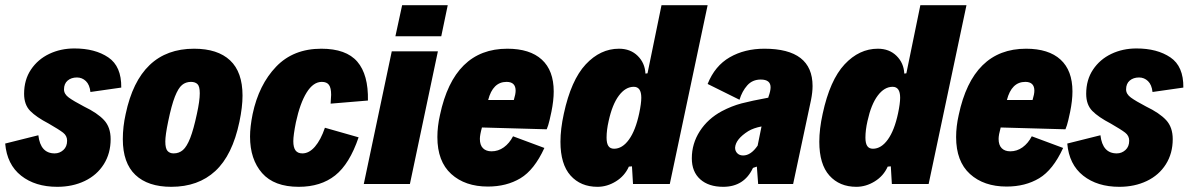

<svg xmlns="http://www.w3.org/2000/svg" viewBox="-43 -710 4587 741"><path d="M-23 -156 105 -188Q113 -118 168 -118Q187 -118 201.5 -131Q216 -144 216 -167Q216 -186 200.5 -198Q185 -210 145 -233Q97 -258 73.5 -282Q50 -306 50 -348Q50 -402 76.5 -441.5Q103 -481 147 -502Q191 -523 244 -523Q324 -523 375 -488.5Q426 -454 425 -372L306 -355Q303 -383 288.5 -397Q274 -411 254 -411Q232 -411 218 -399Q204 -387 204 -365Q204 -347 222.5 -333.5Q241 -320 281 -299Q333 -274 358.5 -246.5Q384 -219 384 -173Q384 -118 357.5 -76Q331 -34 284 -11.5Q237 11 178 11Q93 11 38.5 -32Q-16 -75 -23 -156Z M431 -173Q431 -221 442 -270Q495 -522 706 -522Q797 -522 845 -477Q893 -432 893 -341Q893 -297 881 -240Q854 -111 788 -50Q722 11 618 11Q528 11 479.5 -35Q431 -81 431 -173ZM717 -271Q728 -321 728 -350Q728 -377 719 -385.5Q710 -394 694 -394Q674 -394 659.5 -382Q645 -370 632 -337Q619 -304 606 -241Q595 -188 595 -164Q595 -137 603.5 -127.5Q612 -118 627 -118Q648 -118 663 -131Q678 -144 691 -177Q704 -210 717 -271Z M922 -183Q922 -220 932 -270Q956 -383 1022.5 -452.5Q1089 -522 1197 -522Q1293 -522 1336 -472Q1379 -422 1377 -322L1233 -310Q1235 -336 1235 -344Q1235 -371 1226.5 -382.5Q1218 -394 1199 -394Q1166 -394 1140.5 -353Q1115 -312 1099 -238Q1089 -188 1089 -165Q1089 -141 1097.5 -129.5Q1106 -118 1124 -118Q1150 -118 1172.5 -144Q1195 -170 1211 -217L1341 -180Q1306 -77 1250.5 -33Q1195 11 1110 11Q1015 11 968.5 -42Q922 -95 922 -183Z M1509 -690H1685L1660 -570H1483ZM1469 -512H1647L1539 0H1361Z M2094 -357Q2094 -322 2085 -278Q2083 -268 2078 -246.5Q2073 -225 2067 -211L1817 -218Q1809 -189 1809 -174Q1809 -150 1821 -138Q1833 -126 1854 -126Q1880 -126 1901.5 -141.5Q1923 -157 1937 -184L2058 -139Q2019 -54 1965.5 -22Q1912 10 1840 10Q1752 10 1698.5 -38.5Q1645 -87 1645 -181Q1645 -222 1655 -266Q1709 -522 1915 -522Q2002 -522 2048 -480Q2094 -438 2094 -357ZM1841 -324H1940Q1947 -347 1947 -360Q1947 -394 1912 -394Q1859 -394 1841 -324Z M2688 -690 2542 0H2400L2396 -68L2384 -67Q2368 -31 2334 -10Q2300 11 2263 11Q2198 11 2159 -32.5Q2120 -76 2120 -163Q2120 -212 2133 -271Q2161 -401 2217.5 -461.5Q2274 -522 2346 -522Q2390 -522 2418 -494.5Q2446 -467 2448 -426L2456 -427L2510 -690ZM2424 -273Q2432 -311 2432 -333Q2432 -375 2403 -375Q2371 -375 2345.5 -341Q2320 -307 2306 -243Q2298 -208 2298 -179Q2298 -157 2305 -146.5Q2312 -136 2327 -136Q2359 -136 2384.5 -171.5Q2410 -207 2424 -273Z M3093 -378Q3093 -354 3087 -324L3018 0H2883L2878 -67L2863 -62Q2829 11 2748 11Q2692 11 2659.5 -18Q2627 -47 2627 -99Q2627 -156 2658 -204Q2689 -252 2743 -281Q2781 -301 2819 -311Q2857 -321 2922 -333L2923 -337Q2931 -359 2931 -373Q2931 -403 2893 -403Q2861 -403 2841 -380.5Q2821 -358 2811 -325L2688 -386Q2716 -456 2773.5 -489Q2831 -522 2907 -522Q3093 -522 3093 -378ZM2881 -148 2896 -222Q2865 -216 2845 -204Q2796 -173 2794 -140Q2794 -127 2802.5 -118.5Q2811 -110 2825 -110Q2855 -110 2881 -148Z M3687 -690 3541 0H3399L3395 -68L3383 -67Q3367 -31 3333 -10Q3299 11 3262 11Q3197 11 3158 -32.5Q3119 -76 3119 -163Q3119 -212 3132 -271Q3160 -401 3216.5 -461.5Q3273 -522 3345 -522Q3389 -522 3417 -494.5Q3445 -467 3447 -426L3455 -427L3509 -690ZM3423 -273Q3431 -311 3431 -333Q3431 -375 3402 -375Q3370 -375 3344.5 -341Q3319 -307 3305 -243Q3297 -208 3297 -179Q3297 -157 3304 -146.5Q3311 -136 3326 -136Q3358 -136 3383.5 -171.5Q3409 -207 3423 -273Z M4096 -357Q4096 -322 4087 -278Q4085 -268 4080 -246.5Q4075 -225 4069 -211L3819 -218Q3811 -189 3811 -174Q3811 -150 3823 -138Q3835 -126 3856 -126Q3882 -126 3903.5 -141.5Q3925 -157 3939 -184L4060 -139Q4021 -54 3967.5 -22Q3914 10 3842 10Q3754 10 3700.5 -38.5Q3647 -87 3647 -181Q3647 -222 3657 -266Q3711 -522 3917 -522Q4004 -522 4050 -480Q4096 -438 4096 -357ZM3843 -324H3942Q3949 -347 3949 -360Q3949 -394 3914 -394Q3861 -394 3843 -324Z M4076 -156 4204 -188Q4212 -118 4267 -118Q4286 -118 4300.5 -131Q4315 -144 4315 -167Q4315 -186 4299.5 -198Q4284 -210 4244 -233Q4196 -258 4172.5 -282Q4149 -306 4149 -348Q4149 -402 4175.5 -441.5Q4202 -481 4246 -502Q4290 -523 4343 -523Q4423 -523 4474 -488.5Q4525 -454 4524 -372L4405 -355Q4402 -383 4387.5 -397Q4373 -411 4353 -411Q4331 -411 4317 -399Q4303 -387 4303 -365Q4303 -347 4321.5 -333.5Q4340 -320 4380 -299Q4432 -274 4457.5 -246.5Q4483 -219 4483 -173Q4483 -118 4456.5 -76Q4430 -34 4383 -11.5Q4336 11 4277 11Q4192 11 4137.5 -32Q4083 -75 4076 -156Z"/></svg>

Font: Decalotype Black Italic
Style: Regular
Weight: 900
Italic angle: -12°
Designer: Alfredo Marco Pradil
Foundry: Alfredo Marco Pradil
Version: Version 1.0